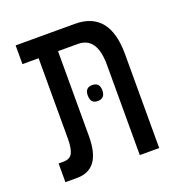

<svg xmlns="http://www.w3.org/2000/svg" viewBox="-112 -686 729 781"><g transform="rotate(-20 253.0 -296.0)"><path d="M194 -143V-511H280Q362 -511 362 -391V0H446V-407Q446 -592 296 -592H40V-511H110V-162Q110 -122 100 -101.5Q90 -81 61 -81H40V0H91Q194 0 194 -143ZM277 -265Q309 -265 309 -300Q309 -334 277 -334Q246 -334 246 -300Q246 -265 277 -265Z"/></g></svg>

Font: Noto Sans Hebrew Extra Condensed
Style: Regular
Weight: 400
Width: 2
Designer: Monotype Design Team
Foundry: Monotype Imaging Inc.
Version: 1.000